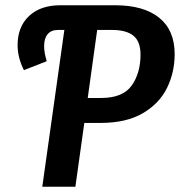

<svg xmlns="http://www.w3.org/2000/svg" viewBox="-20 -711 685 731"><path d="M645 -505Q645 -435 615.5 -375.5Q586 -316 523 -279.5Q460 -243 363 -243H301L267 0H141L225 -597H201Q175 -597 161.5 -581Q148 -565 148 -535Q148 -510 158 -478L71 -444Q47 -492 47 -539Q47 -609 90.5 -650Q134 -691 210 -691H418Q527 -691 586 -643.5Q645 -596 645 -505ZM515 -503Q515 -553 488 -575Q461 -597 406 -597H350L314 -338H365Q448 -338 481.5 -385.5Q515 -433 515 -503Z"/></svg>

Font: Fira Sans Condensed Medium
Style: Italic
Weight: 500
Width: 3
Italic angle: -8°
Designer: bBox Type GmbH & Carrois Corporate GbR & Edenspiekermann AG
Foundry: bBox Type GmbH & Carrois Corporate GbR & Edenspiekermann AG
Version: Version 4.301